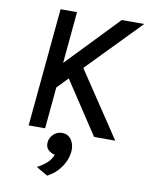

<svg xmlns="http://www.w3.org/2000/svg" viewBox="-96 -708 791 1023"><g transform="rotate(10 300.0 -196.0)"><path d="M147.5 -639H236.5L210.5 -359.5L478.5 -639H600L321 -352L556 0H441.5L254.5 -283.5L197.5 -224.5L176.5 0H87.5ZM230.5 246.5 169 210.5Q198 195.5 220.2 175.8Q242.5 156 251.5 129.5Q229 125.5 214.5 110.2Q200 95 202.5 70Q205.5 44.5 224.8 26.5Q244 8.5 271 8.5Q294 8.5 309 21.2Q324 34 331 54.8Q338 75.5 335.5 100.5Q333 127 320 154.8Q307 182.5 284.5 206.5Q262 230.5 230.5 246.5Z"/></g></svg>

Font: Karla Medium
Style: Italic
Weight: 500
Italic angle: -8°
Designer: Jonathan Pinhorn
Version: Version 2.001